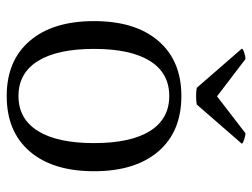

<svg xmlns="http://www.w3.org/2000/svg" viewBox="-112 -646 770 587"><g transform="rotate(90 273.5 -352.0)"><path d="M44 -254Q44 -380 104.5 -450.5Q165 -521 273 -521Q382 -521 442.5 -450.5Q503 -380 503 -254Q503 -128 442.5 -57.5Q382 13 273 13Q165 13 104.5 -57.5Q44 -128 44 -254ZM417 -254Q417 -366 380 -425Q343 -484 273 -484Q203 -484 166 -425Q129 -366 129 -254Q129 -142 166 -82.5Q203 -23 273 -23Q343 -23 380 -82.5Q417 -142 417 -254ZM274 -630 387 -717Q393 -717 404.5 -713.5Q416 -710 419 -706L299 -568Q287 -566 273 -566Q260 -566 248 -568L128 -706Q130 -710 141.5 -713.5Q153 -717 160 -717Z"/></g></svg>

Font: Arima Madurai
Style: Regular
Weight: 400
Designer: Joana Correia and Natanael Gama
Foundry: NDISCOVER
Version: Version 1.019